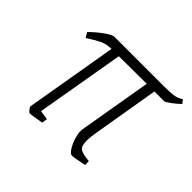

<svg xmlns="http://www.w3.org/2000/svg" viewBox="-117 -605 759 759"><g transform="rotate(45 263.0 -225.0)"><path d="M367 -129Q361 -95 361 -74Q361 -43 374.5 -34.5Q388 -26 424 -23L425 -2Q377 9 361 9Q353 9 342.5 -6.5Q332 -22 324.5 -44Q317 -66 317 -84Q317 -92 318 -96L370 -401L215 -400L151 -29L190 -23L186 0Q134 9 126 9Q122 9 114.5 -0.5Q107 -10 108 -14L174 -400H173Q147 -400 124 -389Q101 -378 71 -358L59 -379Q79 -400 107.5 -421Q136 -442 148 -442H420Q461 -442 479.5 -445Q498 -448 514 -459L526 -444Q513 -431 493 -416Q473 -401 467 -401H413Z"/></g></svg>

Font: Grenze ExtraLight
Style: Italic
Weight: 275
Italic angle: -10°
Designer: Renata Polastri
Foundry: Omnibus-Type
Version: Version 1.002; ttfautohint (v1.8)